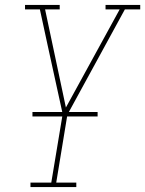

<svg xmlns="http://www.w3.org/2000/svg" viewBox="-20 -755 586 775"><path d="M103 0V-18H187L233 -295L173 -569L141 -717H81V-735H221V-717H162L246 -321L463 -717H406V-735H546V-717H484L252 -292L207 -18H288V0ZM111 -285V-303H374V-285Z"/></svg>

Font: Iosevka Slab Thin
Style: Italic
Weight: 100
Italic angle: -9°
Monospace: yes
Designer: Belleve Invis
Foundry: Belleve Invis
Version: Version 11.1.1; ttfautohint (v1.8.3)